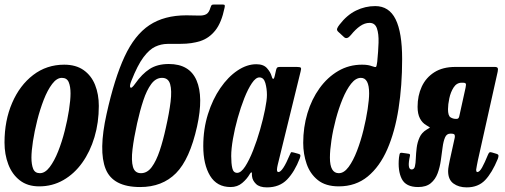

<svg xmlns="http://www.w3.org/2000/svg" viewBox="-21 -817 2242 852"><path d="M-1 -184.5Q-1 -282 32.8 -360.2Q66.5 -438.5 126.2 -484.2Q186 -530 264 -530Q316 -530 350.2 -505.8Q384.5 -481.5 401 -440Q417.5 -398.5 417.5 -347Q417.5 -273 398.2 -208.5Q379 -144 343.8 -94.8Q308.5 -45.5 260 -17.8Q211.5 10 153 10Q101 10 66.8 -16.8Q32.5 -43.5 15.8 -87.8Q-1 -132 -1 -184.5ZM118.5 -117.5Q118.5 -87 126.2 -67.8Q134 -48.5 156 -48.5Q179 -48.5 199.5 -75.5Q220 -102.5 237 -145.2Q254 -188 266.2 -236.5Q278.5 -285 285.2 -329.2Q292 -373.5 292 -402.5Q292 -433 284 -452.2Q276 -471.5 253.5 -471.5Q231 -471.5 210.5 -444.5Q190 -417.5 173.2 -374.5Q156.5 -331.5 144.2 -282.8Q132 -234 125.2 -190Q118.5 -146 118.5 -117.5Z M975.5 -782.5Q962 -716.5 934.5 -682Q907 -647.5 868.5 -635Q830 -622.5 782 -622.5Q750 -622.5 722 -622.2Q694 -622 667.8 -609.8Q641.5 -597.5 615.5 -562.8Q589.5 -528 562.5 -459.5Q552.5 -435.5 557.5 -429Q562.5 -422.5 579 -446Q609 -489 643.2 -511Q677.5 -533 728 -533Q820 -533 851.2 -460.2Q882.5 -387.5 853.5 -256Q821 -110 760 -48.5Q699 13 601 13Q480 13 447.8 -67.2Q415.5 -147.5 452 -311.5Q487 -469.5 531.8 -565.8Q576.5 -662 642.2 -705.5Q708 -749 806 -749Q839 -749 860.2 -748Q881.5 -747 894 -753.8Q906.5 -760.5 913 -783.5Q916 -792 918.2 -794.5Q920.5 -797 930 -797H965.5Q974.5 -797 976 -794.2Q977.5 -791.5 975.5 -782.5ZM587.5 -270Q573 -204.5 567 -154.5Q561 -104.5 569 -76.5Q577 -48.5 604.5 -48.5Q632.5 -48.5 652.5 -75.8Q672.5 -103 687.8 -148.8Q703 -194.5 715 -250Q730 -316 736 -365.8Q742 -415.5 734 -443.5Q726 -471.5 698 -471.5Q670.5 -471.5 650.2 -444.2Q630 -417 615 -371.5Q600 -326 587.5 -270Z M1309.5 -115Q1286.5 -55 1252.8 -20.2Q1219 14.5 1163.5 14.5Q1130.5 14.5 1115 -0.8Q1099.5 -16 1097.5 -34Q1096.5 -38 1096.8 -40.5Q1097 -43 1097 -47Q1096 -59 1087 -44Q1075 -23 1053.8 -5Q1032.5 13 1002.5 13Q941.5 13 911.2 -37Q881 -87 881 -168.5Q881 -244.5 901.8 -310.5Q922.5 -376.5 956.8 -426.2Q991 -476 1032.8 -504Q1074.5 -532 1116.5 -532Q1148.5 -532 1164 -514.2Q1179.5 -496.5 1184 -480Q1187 -468 1191 -467Q1195 -466 1198.5 -481.5L1204 -506Q1205.5 -513.5 1208.8 -516.8Q1212 -520 1221 -520H1295.5Q1311.5 -520 1314 -516.2Q1316.5 -512.5 1313 -500L1211.5 -86Q1210.5 -82 1209.2 -75Q1208 -68 1208 -64.5Q1208 -53.5 1214.5 -53.5Q1233 -53.5 1265.5 -131Q1268.5 -138.5 1270.2 -140.8Q1272 -143 1283 -140L1303 -134.5Q1310.5 -132.5 1311.8 -128.8Q1313 -125 1309.5 -115ZM1163.5 -395.5Q1163.5 -423.5 1156.5 -448.5Q1149.5 -473.5 1130 -473.5Q1114 -473.5 1096.8 -448Q1079.5 -422.5 1063.2 -381.5Q1047 -340.5 1033.8 -293.2Q1020.5 -246 1012.8 -201.2Q1005 -156.5 1005 -124.5Q1005 -91.5 1009.8 -70.8Q1014.5 -50 1031.5 -50Q1048.5 -50 1066.8 -78Q1085 -106 1102.2 -149.8Q1119.5 -193.5 1133.2 -241.8Q1147 -290 1155.2 -331.5Q1163.5 -373 1163.5 -395.5Z M1324.5 -183Q1324.5 -252 1343.2 -314.5Q1362 -377 1397 -425.5Q1432 -474 1479.8 -502Q1527.5 -530 1585.5 -530Q1602 -530 1612.2 -528Q1622.5 -526 1629 -523.5Q1644 -518 1647.2 -520Q1650.5 -522 1653 -543Q1657.5 -588 1658.8 -627.5Q1660 -667 1651.5 -691.2Q1643 -715.5 1619 -715.5Q1597.5 -715.5 1577 -701.2Q1556.5 -687 1536 -661.5Q1519 -640.5 1506 -652L1480.5 -675.5Q1472.5 -682.5 1475 -690Q1477.5 -697.5 1485.5 -707.5Q1518.5 -750.5 1559 -770.2Q1599.5 -790 1644 -790Q1705.5 -790 1734.5 -731.5Q1763.5 -673 1763.5 -554.5Q1763.5 -437 1747.5 -334.8Q1731.5 -232.5 1697.8 -155Q1664 -77.5 1610.8 -33.8Q1557.5 10 1482.5 10Q1424 10 1389.5 -17.8Q1355 -45.5 1339.8 -89.5Q1324.5 -133.5 1324.5 -183ZM1443 -117.5Q1443 -48.5 1482.5 -48.5Q1505.5 -48.5 1526 -76.2Q1546.5 -104 1563.2 -147.8Q1580 -191.5 1592 -240.5Q1604 -289.5 1610.5 -333Q1617 -376.5 1617 -402.5Q1617 -471.5 1580.5 -471.5Q1557.5 -471.5 1537 -445.5Q1516.5 -419.5 1499.2 -377.8Q1482 -336 1469.2 -288Q1456.5 -240 1449.8 -194.8Q1443 -149.5 1443 -117.5Z M1749.5 -118Q1750.5 -124.5 1752 -132.2Q1753.5 -140 1762 -139L1780.5 -136.5Q1788 -135.5 1793.5 -134.5Q1799 -133.5 1798.5 -127Q1784.5 -65 1805.5 -65Q1817 -65 1820.2 -78.8Q1823.5 -92.5 1824.2 -114.5Q1825 -136.5 1828 -161Q1831 -185.5 1840.8 -207.2Q1850.5 -229 1872.5 -242Q1885 -249.5 1886.5 -250.5Q1888 -251.5 1870.5 -261.5Q1853 -271.5 1842.5 -291.5Q1832 -311.5 1832 -343Q1832 -392.5 1850.5 -432.5Q1869 -472.5 1906.2 -496.2Q1943.5 -520 1999.5 -520H2174Q2184.5 -520 2187.2 -515.5Q2190 -511 2187.5 -499L2099.5 -105Q2098.5 -98.5 2095.2 -83.2Q2092 -68 2092 -64.5Q2092 -53.5 2097 -53.5Q2107 -53.5 2118.5 -74.2Q2130 -95 2144 -129.5Q2147.5 -138 2150.8 -140.5Q2154 -143 2162 -140.5L2182 -134.5Q2190.5 -132 2191 -126.8Q2191.5 -121.5 2188 -112Q2162.5 -50 2131.8 -17.8Q2101 14.5 2050 14.5Q2014.5 14.5 1991 -2.8Q1967.5 -20 1967.5 -58Q1967.5 -67.5 1970.2 -81.8Q1973 -96 1975 -106.5L1997 -206.5Q1998.5 -214.5 1996 -219.2Q1993.5 -224 1979 -224H1977.5Q1961 -224 1953.8 -207Q1946.5 -190 1943 -163Q1939.5 -136 1935.2 -105.5Q1931 -75 1921 -48Q1911 -21 1890.5 -4Q1870 13 1834.5 13Q1780 13 1761.8 -23.2Q1743.5 -59.5 1749.5 -118ZM2045 -428Q2048.5 -443.5 2045.2 -446.8Q2042 -450 2034 -450H2028Q2005.5 -450 1992 -429Q1978.5 -408 1972.8 -380.5Q1967 -353 1967 -332.5Q1967 -303.5 1978 -296.5Q1989 -289.5 2001.5 -289.5H2006Q2014.5 -289.5 2017 -301Z"/></svg>

Font: Besley* Condensed Semi
Style: Italic
Weight: 600
Width: 3
Italic angle: -13°
Designer: Owen Earl
Foundry: indestructible type*
Version: Version 3.000; ttfautohint (v1.8.3)